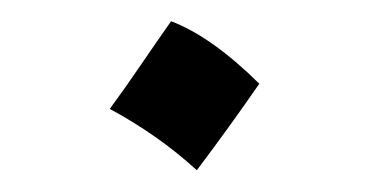

<svg xmlns="http://www.w3.org/2000/svg" viewBox="-20 -152 347 180"><path d="M140.4 -132.1Q178.5 -117.6 223.1 -73.5Q194.1 -31.6 164.5 7.6Q146.3 -9.1 125.6 -23.6Q104.9 -38.1 82.9 -49.9Q97.9 -70.3 111.6 -90.5Q125.3 -110.6 140.4 -132.1Z"/></svg>

Font: Pinar Regular
Style: Regular
Weight: 400
Designer: Amin Abedi
Version: Version 3.000